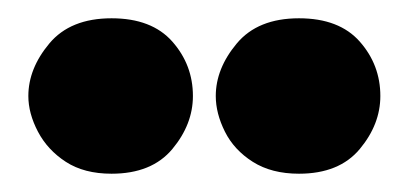

<svg xmlns="http://www.w3.org/2000/svg" viewBox="-20 -714 447 210"><path d="M11 -609Q11 -639 34 -666.5Q57 -694 102 -694Q146 -694 168.5 -668.5Q191 -643 191 -609Q191 -578 168.5 -551Q146 -524 102 -524Q72 -524 52 -537Q32 -550 21.5 -570Q11 -590 11 -609ZM216 -609Q216 -639 239 -666.5Q262 -694 307 -694Q351 -694 373.5 -668.5Q396 -643 396 -609Q396 -578 373.5 -551Q351 -524 307 -524Q277 -524 256.5 -537Q236 -550 226 -570Q216 -590 216 -609Z"/></svg>

Font: Moderustic ExtraBold
Style: Regular
Weight: 800
Designer: Tural Alisoy
Foundry: TAFT Foundry
Version: Version 2.120